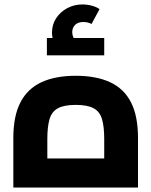

<svg xmlns="http://www.w3.org/2000/svg" viewBox="-20 -844 681 864"><path d="M40 0V-223Q40 -322 72 -383.5Q104 -445 166.5 -474Q229 -503 321 -503Q413 -503 475.5 -474Q538 -445 569.5 -383.5Q601 -322 601 -223V0ZM193 -63 121 -131H520L449 -63V-218Q449 -274 439 -308Q429 -342 401 -357Q373 -372 321 -372Q269 -372 241 -357Q213 -342 203 -308Q193 -274 193 -218ZM255 -605Q235 -629 224.5 -651Q214 -673 214 -697Q214 -734 233 -762.5Q252 -791 283 -807.5Q314 -824 351 -824Q372 -824 393 -818.5Q414 -813 428 -803L392 -736Q383 -741 373.5 -743Q364 -745 355 -745Q331 -745 318 -732Q305 -719 305 -699Q305 -687 310 -676Q315 -665 325 -654ZM191 -595V-673H449V-595Z"/></svg>

Font: Cairo Play ExtraBold
Style: Regular
Weight: 800
Version: Version 3.119